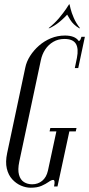

<svg xmlns="http://www.w3.org/2000/svg" viewBox="-20 -871 416 897"><path d="M123.5 6Q101 6 78.2 -3.8Q55.4 -13.5 37.2 -33.3Q19 -53.1 11.8 -83.6Q4.6 -114.1 13.4 -155.6L98.1 -554.9Q103.6 -582.8 120.5 -609.4Q137.4 -636 162.1 -657.7Q186.8 -679.4 217.7 -692.2Q248.6 -705 283.9 -705Q305.9 -705 322.4 -698.8Q338.9 -692.6 348.2 -679Q353.5 -681.2 355.8 -686Q358 -690.8 360.5 -699H376.5L345.5 -552.9H329.5L339.4 -600.8Q348 -644.4 334.3 -666.7Q320.6 -689 280.9 -689Q251.9 -689 229.1 -675.7Q206.2 -662.4 191.3 -639.8Q176.4 -617.2 170.6 -588.6L70.1 -115.9Q62.2 -78.1 68.7 -54.7Q75.1 -31.2 91.7 -20.6Q108.2 -10 130.4 -10Q157.1 -10 177 -26.2Q196.9 -42.4 204 -74L243.4 -257H211.6L215.2 -273H337.5L333.9 -257H304L248.6 0H232.6Q236 -17.5 234.6 -23.9Q233.2 -30.4 228.4 -30.4Q220.1 -30.4 207.3 -21.1Q194.5 -11.9 174.4 -2.9Q154.2 6 123.5 6ZM210.6 -739 206.8 -739.4Q236 -762.6 256.4 -787.1Q276.9 -811.6 289 -829.8Q301.1 -847.9 302.8 -850.9H304.8L295 -804Q293.4 -802 282.2 -790.6Q271 -779.2 252.9 -764.8Q234.9 -750.4 210.6 -739ZM349.9 -739Q321.8 -756.2 308.4 -778.3Q295 -800.4 293 -804L302.8 -850.9H304.8Q305.4 -847.9 309.8 -829.8Q314.2 -811.6 324.8 -787.1Q335.4 -762.6 353.8 -739.4Z"/></svg>

Font: Emberly Black
Style: Italic
Weight: 900
Italic angle: -12°
Designer: Rajesh Rajput
Foundry: Rajesh Rajput
Version: Version 1.000